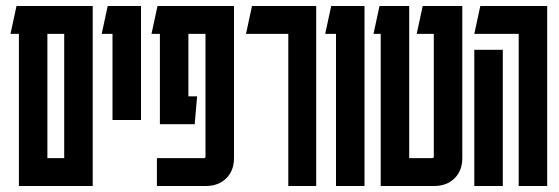

<svg xmlns="http://www.w3.org/2000/svg" viewBox="-20 -620 1864 640"><path d="M289 -600V0H43V-507H15L35 -600ZM138 -93H194V-507H138Z M355 -220V-507H319L339 -600H450V-220Z M503 0V-93H660Q665 -93 665 -98V-507H608V-299H637L629 -206H513V-507H485L505 -600H760V-93Q760 -51 734 -25.5Q708 0 666 0Z M1034 -600V0H941V-507H800L820 -600Z M1195 -600V0H1100V-507H1064L1084 -600Z M1521 -93Q1521 -51 1495 -25.5Q1469 0 1427 0H1249V-507H1225L1245 -600H1344V-93H1421Q1426 -93 1426 -98V-507H1369L1389 -600H1521Z M1709 0V-507H1561L1581 -600H1804V0ZM1561 0V-454H1656V0Z"/></svg>

Font: Karantina
Style: Regular
Weight: 400
Designer: Rony Koch
Foundry: Rony Koch
Version: Version 1.000; ttfautohint (v1.8.3)